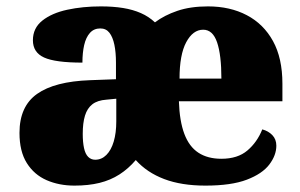

<svg xmlns="http://www.w3.org/2000/svg" viewBox="-20 -571 940 601"><path d="M213 10Q165 10 126 -7Q87 -24 64 -60.5Q41 -97 41 -155Q41 -238 96 -277Q151 -316 262 -320L343 -323V-375Q343 -407 338 -431Q333 -455 322.5 -468.5Q312 -482 294 -482Q274 -482 261.5 -468Q249 -454 243.5 -430Q238 -406 238 -375Q153 -375 118 -391Q83 -407 83 -445Q83 -483 112.5 -506.5Q142 -530 190.5 -540.5Q239 -551 296 -551Q334 -551 365 -546Q396 -541 421 -530Q446 -519 465 -501Q494 -523 535 -537Q576 -551 631 -551Q700 -551 752.5 -523.5Q805 -496 834.5 -442.5Q864 -389 864 -309V-254H540Q542 -192 557 -152Q572 -112 601 -93Q630 -74 673 -74Q724 -74 754.5 -100Q785 -126 801 -166Q820 -161 832.5 -148Q845 -135 845 -115Q845 -85 823 -56Q801 -27 752.5 -8.5Q704 10 623 10Q548 10 494 -10.5Q440 -31 405 -70Q382 -43 354 -25Q326 -7 291.5 1.5Q257 10 213 10ZM278 -71Q298 -71 313 -86Q328 -101 336 -128Q344 -155 344 -191V-262L313 -259Q285 -257 269 -244.5Q253 -232 246 -209Q239 -186 239 -152Q239 -126 243 -107.5Q247 -89 256 -80Q265 -71 278 -71ZM673 -325Q673 -399 659.5 -438.5Q646 -478 616 -478Q584 -478 563 -439Q542 -400 542 -325Z"/></svg>

Font: Noto Serif Khmer Black
Style: Regular
Weight: 900
Version: Version 2.003